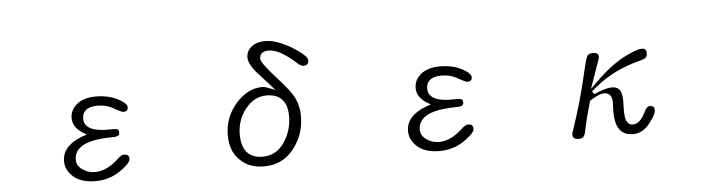

<svg xmlns="http://www.w3.org/2000/svg" viewBox="-46 -906 4091 1112"><g transform="rotate(-5 2000.0 -349.5)"><path d="M657.2 -66.4Q677.2 -86.4 677.2 -100.1Q677.2 -113.8 670.4 -120.6Q663.6 -127.4 646.5 -127.4Q637.7 -127.4 626 -119.6Q619.1 -115.2 612.8 -108.9Q542 -41.5 471.7 -41.5Q432.1 -41.5 400.4 -64Q366.7 -86.4 366.7 -122.8Q366.7 -159.2 391.6 -184.1Q441.4 -233.9 592.8 -233.9Q617.7 -233.9 626.5 -242.7Q631.3 -247.6 631.3 -256.8Q631.3 -268.6 625.7 -274.2Q620.1 -279.8 605.5 -279.8H565.4Q478.5 -279.8 447.8 -311Q430.2 -328.1 430.2 -354.5Q430.2 -383.3 447.3 -400.9Q470.2 -423.3 520.5 -423.3Q572.3 -423.3 616.2 -396.5Q653.8 -376 664.1 -374.5Q680.2 -374.5 687 -381.3Q692.9 -387.2 692.9 -400.4Q692.9 -411.6 674.8 -427.7Q611.3 -477.1 514.6 -477.1Q444.8 -477.1 404.8 -445.3Q363.8 -412.1 363.8 -364.3Q363.8 -309.6 424.3 -273.4L443.4 -262.2L413.6 -252Q362.3 -232.4 333.5 -203.6Q298.3 -168.5 298.3 -119.1Q298.3 -67.4 342.8 -28.3Q388.2 11.2 471.7 11.2Q549.8 11.2 615.2 -32.7Q642.1 -51.3 657.2 -66.4Z M1375.5 -331.5Q1425.8 -397 1500 -397Q1556.2 -397 1586.4 -366.7Q1619.6 -333.5 1619.6 -266.6Q1619.6 -183.6 1574.7 -116.2Q1545.9 -73.2 1504.4 -56.2Q1478 -45.4 1447.3 -45.4Q1391.6 -45.4 1360.8 -76.2Q1325.7 -111.3 1325.7 -184.6Q1325.7 -269 1375.5 -331.5ZM1688 -259.8Q1688 -323.7 1660.6 -375Q1642.6 -410.2 1564.5 -497.1Q1499.5 -569.3 1485.8 -597.7Q1481.9 -606 1481.9 -612.3Q1481.9 -634.3 1497.1 -645Q1510.3 -654.8 1537.1 -654.8Q1596.7 -654.8 1692.4 -568.8Q1703.1 -558.6 1711.9 -554Q1720.7 -549.3 1726.6 -549.3Q1748.5 -549.3 1754.9 -562Q1758.3 -568.8 1758.3 -580.1Q1758.3 -584.5 1754.2 -591.8Q1750 -599.1 1741.9 -607.2Q1733.9 -615.2 1724.1 -623Q1704.1 -639.2 1673.3 -658.2Q1585.9 -711.4 1518.6 -711.4Q1462.4 -711.4 1431.2 -680.2Q1408.7 -657.7 1408.7 -626Q1408.7 -603.5 1425.5 -574.5Q1442.4 -545.4 1477.1 -510.7L1554.7 -423.8L1514.6 -439.5Q1494.1 -447.8 1479.5 -447.8Q1394 -447.8 1325.2 -369.4Q1256.3 -291 1256.3 -186.5Q1256.3 -94.2 1309.1 -43.5L1311.5 -41Q1363.8 11.2 1451.2 11.2Q1557.6 11.2 1623 -70.8Q1688 -152.8 1688 -259.8Z M2657.2 -66.4Q2677.2 -86.4 2677.2 -100.1Q2677.2 -113.8 2670.4 -120.6Q2663.6 -127.4 2646.5 -127.4Q2637.7 -127.4 2626 -119.6Q2619.1 -115.2 2612.8 -108.9Q2542 -41.5 2471.7 -41.5Q2432.1 -41.5 2400.4 -64Q2366.7 -86.4 2366.7 -122.8Q2366.7 -159.2 2391.6 -184.1Q2441.4 -233.9 2592.8 -233.9Q2617.7 -233.9 2626.5 -242.7Q2631.3 -247.6 2631.3 -256.8Q2631.3 -268.6 2625.7 -274.2Q2620.1 -279.8 2605.5 -279.8H2565.4Q2478.5 -279.8 2447.8 -311Q2430.2 -328.1 2430.2 -354.5Q2430.2 -383.3 2447.3 -400.9Q2470.2 -423.3 2520.5 -423.3Q2572.3 -423.3 2616.2 -396.5Q2653.8 -376 2664.1 -374.5Q2680.2 -374.5 2687 -381.3Q2692.9 -387.2 2692.9 -400.4Q2692.9 -411.6 2674.8 -427.7Q2611.3 -477.1 2514.6 -477.1Q2444.8 -477.1 2404.8 -445.3Q2363.8 -412.1 2363.8 -364.3Q2363.8 -309.6 2424.3 -273.4L2443.4 -262.2L2413.6 -252Q2362.3 -232.4 2333.5 -203.6Q2298.3 -168.5 2298.3 -119.1Q2298.3 -67.4 2342.8 -28.3Q2388.2 11.2 2471.7 11.2Q2549.8 11.2 2615.2 -32.7Q2642.1 -51.3 2657.2 -66.4Z M3497.1 -269Q3456.5 -269 3391.1 -238.8L3379.9 -255.9Q3490.7 -356 3633.8 -398.4Q3692.9 -414.1 3702.1 -420.4Q3715.3 -429.2 3715.3 -448.2Q3715.3 -463.9 3708.5 -470.7Q3702.1 -477.1 3688.5 -477.1Q3655.8 -477.1 3577.1 -436Q3496.6 -392.1 3406.7 -302.2L3375 -270.5L3433.6 -437.5L3437 -452.1Q3436.5 -463.4 3431.2 -468.8Q3422.9 -477.1 3402.3 -477.1Q3381.8 -477.1 3371.6 -464.4Q3362.8 -452.1 3344.2 -369.6Q3308.6 -211.4 3253.9 -50.3L3253.4 -49.8Q3244.6 -28.3 3244.6 -15.9Q3244.6 -3.4 3250.5 2.4Q3259.3 11.2 3282.2 11.2Q3297.9 11.2 3306.6 2.4Q3315.4 -6.3 3318.8 -24.4Q3335.9 -107.9 3364.3 -203.1Q3386.7 -217.3 3398.4 -223.1Q3410.2 -229 3416.5 -231.4Q3422.9 -233.9 3428.2 -235.4Q3438.5 -238.8 3447.8 -238.8Q3468.3 -238.8 3480.5 -226.6Q3494.6 -212.4 3494.6 -183.6L3492.7 -127.9Q3492.7 -47.4 3526.4 -13.7Q3551.3 11.2 3596.7 11.2Q3651.4 11.2 3692.4 -40.5Q3715.3 -69.8 3725.6 -90.8Q3732.9 -106.4 3732.9 -116.2Q3732.9 -129.4 3727.1 -135.3Q3720.2 -142.1 3704.1 -142.1Q3688 -142.1 3674.3 -113.8Q3642.1 -44.4 3598.6 -44.4Q3583 -44.4 3572.3 -55.2Q3554.2 -73.2 3554.2 -121.1V-149.4L3555.2 -188.5Q3555.2 -235.8 3536.1 -255.4Q3522 -269 3497.1 -269Z"/></g></svg>

Font: YuPearl-ExtraLight
Style: ExtraLight
Weight: 200
Designer: Max Yao
Foundry: Max-Everyday
Version: Version 1.011; ttfautohint (v1.8.3)